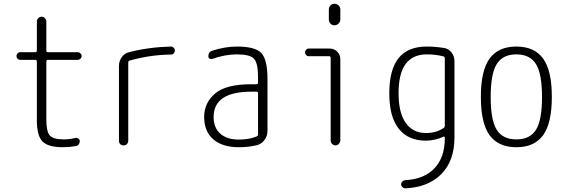

<svg xmlns="http://www.w3.org/2000/svg" viewBox="-20 -780 3040 1030"><path d="M87.9 -459Q80.1 -459 74.2 -464.8Q68.4 -470.7 68.4 -479Q68.4 -487.3 74.2 -493.7Q80.1 -500 87.9 -500H168.9Q177.7 -500 177.7 -507.8V-664.1Q177.7 -674.8 185.5 -682.6Q193.4 -690.4 203.1 -690.4Q213.9 -690.4 221.2 -682.1Q228.5 -673.8 228.5 -664.1V-507.8Q228.5 -500 237.3 -500H397.5Q405.3 -500 411.6 -493.7Q418 -487.3 418 -479Q418 -470.7 411.6 -464.8Q405.3 -459 397.5 -459H237.3Q229.5 -459 228.5 -450.2V-139.6Q228.5 -74.2 247.1 -53.2Q265.6 -32.2 323.2 -32.2Q351.6 -32.2 384.8 -40Q392.6 -42 400.4 -36.6Q408.2 -31.2 408.2 -23.4Q408.2 -13.7 402.3 -5.4Q396.5 2.9 385.7 3.9Q352.5 9.8 318.4 9.8Q238.3 9.8 208 -21Q177.7 -51.8 177.7 -134.8V-450.2Q177.7 -459 168.9 -459Z M618.2 -25.4V-426.8Q618.2 -453.1 633.3 -473.6Q648.4 -494.1 671.9 -500Q778.3 -527.3 896.5 -530.3Q905.3 -530.3 911.6 -523.9Q918 -517.6 918 -508.8Q918 -500 912.1 -493.7Q906.2 -487.3 897.5 -487.3Q786.1 -486.3 675.8 -455.1Q668 -453.1 668 -445.3V-25.4Q668 -14.6 661.1 -7.3Q654.3 0 643.1 0Q631.8 0 625 -6.8Q618.2 -13.7 618.2 -25.4Z M1328.1 -288.1Q1126 -288.1 1126 -152.3Q1126 -94.7 1161.6 -63Q1197.3 -31.2 1261.7 -31.2Q1316.4 -31.2 1356.4 -47.9Q1364.3 -50.8 1364.3 -59.6V-279.3Q1364.3 -288.1 1355.5 -288.1ZM1261.7 9.8Q1172.9 9.8 1124 -32.7Q1075.2 -75.2 1075.2 -151.9Q1075.2 -228.5 1133.8 -278.3Q1192.4 -328.1 1328.1 -328.1H1355.5Q1364.3 -328.1 1364.3 -335.9V-365.2Q1364.3 -441.4 1342.8 -464.8Q1321.3 -488.3 1252 -488.3Q1186.5 -488.3 1118.2 -463.9Q1110.4 -461.9 1104 -465.8Q1097.7 -469.7 1097.7 -477.5Q1097.7 -502 1118.2 -507.8Q1186.5 -530.3 1252 -530.3Q1348.6 -530.3 1381.8 -495.6Q1415 -460.9 1415 -355.5V-79.1Q1415 -51.8 1399.9 -30.3Q1384.8 -8.8 1361.3 -2Q1315.4 9.8 1261.7 9.8Z M1635.7 -478.5Q1627.9 -478.5 1622.1 -484.9Q1616.2 -491.2 1616.2 -499Q1616.2 -506.8 1622.1 -513.2Q1627.9 -519.5 1635.7 -519.5H1749Q1772.5 -519.5 1789.1 -502.9Q1805.7 -486.3 1805.7 -462.9V-26.4Q1805.7 -16.6 1797.9 -8.3Q1790 0 1779.8 0Q1769.5 0 1761.7 -7.8Q1753.9 -15.6 1753.9 -26.4V-469.7Q1753.9 -478.5 1745.1 -478.5ZM1744.1 -728.5Q1744.1 -741.2 1752.4 -750.5Q1760.7 -759.8 1773.9 -759.8Q1787.1 -759.8 1796.4 -751Q1805.7 -742.2 1805.7 -728.5V-675.8Q1805.7 -663.1 1796.4 -653.8Q1787.1 -644.5 1773.9 -644.5Q1760.7 -644.5 1752.4 -653.8Q1744.1 -663.1 1744.1 -675.8Z M2269.5 -488.3Q2117.2 -488.3 2118.2 -278.3Q2118.2 -174.8 2156.7 -120.6Q2195.3 -66.4 2264.6 -66.4Q2321.3 -66.4 2360.4 -93.8Q2366.2 -97.7 2366.2 -107.4V-466.8Q2366.2 -475.6 2358.4 -477.5Q2317.4 -488.3 2269.5 -488.3ZM2264.6 -25.4Q2169.9 -25.4 2119.1 -89.4Q2068.4 -153.3 2068.4 -278.3Q2068.4 -406.2 2118.2 -468.3Q2168 -530.3 2269.5 -530.3Q2315.4 -530.3 2362.3 -522.5Q2387.7 -518.6 2402.8 -498Q2418 -477.5 2418 -452.1V-42Q2418 82 2348.1 153.3Q2278.3 224.6 2153.3 230.5Q2145.5 230.5 2138.7 223.6Q2131.8 216.8 2131.8 209Q2131.8 200.2 2137.7 194.3Q2143.6 188.5 2153.3 186.5Q2254.9 181.6 2310.5 123Q2366.2 64.5 2366.2 -38.1V-42Q2366.2 -44.9 2363.8 -46.4Q2361.3 -47.9 2359.4 -46.9Q2312.5 -25.4 2264.6 -25.4Z M2855.5 -436Q2823.2 -488.3 2750 -488.3Q2676.8 -488.3 2644.5 -436Q2612.3 -383.8 2612.3 -259.8Q2612.3 -135.7 2644.5 -84Q2676.8 -32.2 2750 -32.2Q2823.2 -32.2 2855.5 -84Q2887.7 -135.7 2887.7 -259.8Q2887.7 -383.8 2855.5 -436ZM2893.6 -54.7Q2846.7 9.8 2750 9.8Q2653.3 9.8 2606.4 -54.7Q2559.6 -119.1 2559.6 -260.3Q2559.6 -401.4 2606.4 -465.8Q2653.3 -530.3 2750 -530.3Q2846.7 -530.3 2893.6 -465.8Q2940.4 -401.4 2940.4 -260.3Q2940.4 -119.1 2893.6 -54.7Z"/></svg>

Font: Rounded-X Mgen+ 1mn light
Style: Regular
Weight: 200
Designer: [Source Han Sans]
Ryoko NISHIZUKA  (kana & ideographs); Paul D. Hunt (Latin, Greek & Cyrillic); Wenlong ZHANG  (bopomofo
Version: Version 1.059.20150602